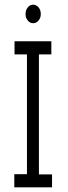

<svg xmlns="http://www.w3.org/2000/svg" viewBox="-20 -799 290 819"><path d="M41 0V-56H95V-567H42V-623H199V-567H146V-55H202V0ZM121 -700Q108 -700 98.5 -711.5Q89 -723 89 -739Q89 -756 98.5 -767.5Q108 -779 121 -779Q135 -779 144.5 -767.5Q154 -756 154 -739Q154 -723 144.5 -711.5Q135 -700 121 -700Z"/></svg>

Font: Inconsolata UltraCondensed
Style: Regular
Weight: 400
Width: 1
Monospace: yes
Designer: Raph Levien, Cyreal, Brenton Simpson
Foundry: Raph Levien, Cyreal, Google
Version: Version 3.001; ttfautohint (v1.8.2.53-6de2)